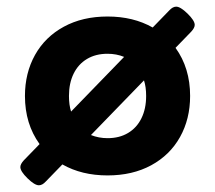

<svg xmlns="http://www.w3.org/2000/svg" viewBox="-20 -511 640 571"><path d="M559.1 -437Q559.1 -428.2 548.8 -417L502 -368.7Q545.4 -308.6 545.4 -225.6Q545.4 -157.2 515.4 -103.5Q485.4 -49.8 429.7 -19.5Q374 10.7 299.8 10.7Q223.1 10.7 165.5 -22L116.2 28.8Q106 40 95.7 40Q83 40 62 19.5Q40.5 -1.5 40.5 -14.2Q40.5 -22.9 50.8 -34.2L97.7 -82.5Q54.2 -142.6 54.2 -225.6Q54.2 -293.9 84.2 -347.7Q114.3 -401.4 169.9 -431.6Q225.6 -461.9 299.8 -461.9Q376.5 -461.9 434.1 -429.2L483.4 -480Q493.7 -491.2 503.9 -491.2Q516.6 -491.2 537.6 -470.7Q559.1 -449.7 559.1 -437ZM191.4 -179.2 349.1 -341.8Q326.2 -351.1 299.8 -351.1Q264.6 -351.1 238.8 -335.7Q212.9 -320.3 199 -292Q185.1 -263.7 185.1 -225.6Q185.1 -198.7 191.4 -179.2ZM408.2 -272 250.5 -109.4Q273.9 -100.1 299.8 -100.1Q335 -100.1 360.8 -115.5Q386.7 -130.9 400.6 -159.2Q414.6 -187.5 414.6 -225.6Q414.6 -252.4 408.2 -272Z"/></svg>

Font: Courier Prime
Style: Bold
Weight: 700
Designer: Alan Dague-Greene, Quote-Unquote Apps
Foundry: Quote-Unquote Apps
Version: Version 3.018